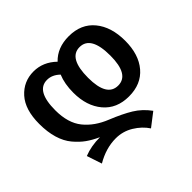

<svg xmlns="http://www.w3.org/2000/svg" viewBox="-176 -757 1189 1189"><g transform="rotate(-45 419.0 -162.0)"><path d="M334 -276Q334 -354 358 -411Q320 -448 275 -448Q178 -448 178 -278Q178 -167 230 -102.5Q282 -38 373 -2Q457 32 511 65Q565 98 605 153L518 220Q487 173 434.5 141Q382 109 320 109Q234 109 149 159L116 60Q179 35 256 35Q210 14 177 -9.5Q144 -33 112.5 -70.5Q81 -108 64.5 -163Q48 -218 48 -289Q48 -414 106.5 -479Q165 -544 253 -544Q336 -544 401 -481Q461 -544 561 -544Q669 -544 729 -471Q789 -398 789 -277Q789 -157 729 -86.5Q669 -16 562 -16Q455 -16 394.5 -88Q334 -160 334 -276ZM561 -449Q464 -449 464 -277Q464 -111 562 -111Q659 -111 659 -277Q659 -449 561 -449Z"/></g></svg>

Font: FiraGO Medium
Style: Regular
Weight: 500
Designer: bBox Type
Foundry: bBox Type GmbH
Version: Version 1.001;PS 001.001;hotconv 1.0.88;makeotf.lib2.5.64775